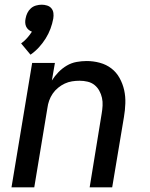

<svg xmlns="http://www.w3.org/2000/svg" viewBox="-20 -798 640 818"><path d="M110 -565 70 -613Q84 -623 95.5 -636Q107 -649 116 -663Q108 -666 101.5 -671.5Q95 -677 91.5 -684.5Q88 -692 87.5 -701Q87 -710 89 -719Q91 -731 96.5 -742.5Q102 -754 111.5 -762.5Q121 -771 133.5 -774.5Q146 -778 158 -778Q169 -778 180.5 -774.5Q192 -771 199 -762.5Q206 -754 207.5 -742.5Q209 -731 207 -719Q203 -697 195 -675.5Q187 -654 174.5 -634Q162 -614 146 -596.5Q130 -579 110 -565ZM29 0 117 -530H214L201 -455Q213 -474 229 -490.5Q245 -507 264.5 -518.5Q284 -530 306 -534Q328 -538 349 -538Q378 -538 405.5 -530.5Q433 -523 454.5 -506.5Q476 -490 489.5 -465.5Q503 -441 509 -414Q515 -387 514 -357.5Q513 -328 508 -299L458 0H362L413 -313Q416 -330 417 -347.5Q418 -365 414.5 -381Q411 -397 403 -411.5Q395 -426 382.5 -436Q370 -446 353.5 -450Q337 -454 319 -454Q303 -454 287 -451.5Q271 -449 256 -442Q241 -435 227.5 -424Q214 -413 204.5 -399Q195 -385 189.5 -369.5Q184 -354 182 -338L126 0Z"/></svg>

Font: Iosevka Curly Medium Extended
Style: Italic
Weight: 500
Width: 7
Italic angle: -9°
Monospace: yes
Designer: Belleve Invis
Foundry: Belleve Invis
Version: Version 11.1.0; ttfautohint (v1.8.3)